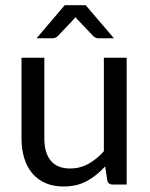

<svg xmlns="http://www.w3.org/2000/svg" viewBox="-20 -695 565 723"><path d="M147 -477.5V-173.3Q147 -119.6 171.1 -90.1Q195.3 -60.5 244.6 -60.5Q281.2 -60.5 312.7 -77.9Q344.2 -95.2 371.1 -125.5V-477.5H457V0H405.3Q396.5 0 390.6 -4.2Q384.8 -8.3 383.8 -17.6L376 -68.4Q345.2 -34.2 307.4 -13.4Q269.5 7.3 219.7 7.3Q180.7 7.3 151.1 -5.6Q121.6 -18.6 101.6 -42.2Q81.5 -65.9 71.3 -99.4Q61 -132.8 61 -173.3V-477.5ZM409.2 -550.8H351.6Q346.2 -550.8 340.8 -552.7Q335.4 -554.7 330.1 -560.1L272.5 -621.1Q270 -623 268.3 -625.5Q266.6 -627.9 264.2 -630.4Q260.3 -625 256.8 -621.6L198.7 -560.1Q189.9 -550.8 177.2 -550.8H117.7L223.6 -675.3H302.7Z"/></svg>

Font: Carlito
Style: Regular
Weight: 400
Designer: Lukasz Dziedzic
Foundry: tyPoland Lukasz Dziedzic
Version: Version 1.103; Beta1; all basic design good, some composites